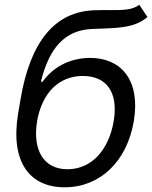

<svg xmlns="http://www.w3.org/2000/svg" viewBox="-20 -770 635 801"><path d="M595.2 -698.9 561.1 -750C521.3 -720.2 464.5 -730.1 376.4 -727.3C209.2 -723 105.8 -596.6 65.3 -353.7L55.4 -295.5C22.7 -93.8 103.3 11.4 250 11.4C395.6 11.4 509.9 -94.5 538.4 -265.6C566.8 -437.5 483.3 -528.4 356.5 -528.4C280.9 -528.4 206 -497.2 157.7 -429H150.6C185 -569.6 250 -644.9 365.1 -649.1C465.9 -653.4 538 -650.6 595.2 -698.9ZM134.9 -265.6C156.2 -384.9 227.6 -453.1 325.3 -453.1C424.7 -453.1 474.1 -384.9 454.5 -265.6C433.9 -142.8 360.8 -63.9 261.4 -63.9C162.6 -63.9 114.7 -143.5 134.9 -265.6Z"/></svg>

Font: Margiela Sans
Style: Italic
Weight: 400
Italic angle: -9.39999°
Designer: Stefan Endress, Andreas Faust
Version: Version 1.100;FEAKit 1.0